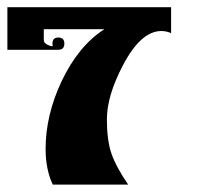

<svg xmlns="http://www.w3.org/2000/svg" viewBox="-20 -500 551 520"><path d="M123 -375Q122.1 -377.9 122.1 -381.8Q122.1 -398.4 137.7 -398.4Q154.3 -398.4 154.3 -381.8Q154.3 -365.2 137.7 -365.2H0V-480.5H443.4V-410.2Q430.7 -416 417 -416Q361.3 -416 312.5 -322.3Q269.5 -240.2 269.5 -176.8Q269.5 -120.1 281.7 -84.5Q293.9 -48.8 327.1 0H123Q103.5 -41 103.5 -96.7Q103.5 -187.5 146.5 -279.3Q192.4 -376 262.7 -420.9H98.6V-391.6Q98.6 -383.8 108.4 -378.9Q118.2 -374 123 -375Z"/></svg>

Font: Ponnala
Style: Regular
Weight: 400
Designer: Appaji Ambarisha Darbha
Version: Version 1.0.3